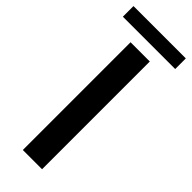

<svg xmlns="http://www.w3.org/2000/svg" viewBox="-281 -854 882 882"><g transform="rotate(45 160.0 -413.5)"><path d="M98 -700H223V0H98ZM-10 -827H330V-758H-10Z"/></g></svg>

Font: Fivo Sans Med
Style: Regular
Weight: 450
Designer: Alexander Slobzheninov
Foundry: Alexander Slobzheninov
Version: 1.0